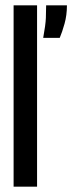

<svg xmlns="http://www.w3.org/2000/svg" viewBox="-20 -700 271 720"><path d="M31 0V-680H119V0ZM142 -558Q151 -607 152 -632.5Q153 -658 153 -680H231Q231 -643 222 -611Q213 -579 204 -558Z"/></svg>

Font: Bricolage Grotesque 48pt Condensed
Style: Regular
Weight: 400
Width: 3
Designer: Mathieu Triay
Foundry: Atelier Triay
Version: Version 1.000; ttfautohint (v1.8.4.7-5d5b);gftools[0.9.32]